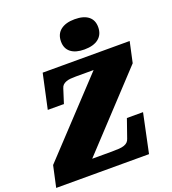

<svg xmlns="http://www.w3.org/2000/svg" viewBox="-210 -1082 1083 1207"><g transform="rotate(-20 332.0 -478.5)"><path d="M137 -95H363Q392 -95 412.5 -96.5Q433 -98 447 -103Q461 -108 469.5 -116.5Q478 -125 482 -138L525 -261H633L578 0H-43L-12 -142L482 -670L507 -616H312Q292 -616 276 -614.5Q260 -613 247 -608Q234 -603 225.5 -595Q217 -587 213 -573L183 -479H75L125 -710H707L677 -572L170 -28ZM422 -757Q484 -757 517.5 -784Q551 -811 551 -860Q551 -907 519.5 -932Q488 -957 428 -957Q368 -957 334 -930.5Q300 -904 300 -854Q300 -807 332 -782Q364 -757 422 -757Z"/></g></svg>

Font: Roboto Serif 20pt Black
Style: Italic
Weight: 900
Italic angle: -10°
Version: Version 1.008